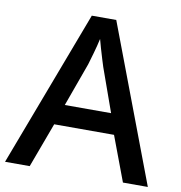

<svg xmlns="http://www.w3.org/2000/svg" viewBox="-80 -792 816 866"><g transform="rotate(10 327.5 -358.5)"><path d="M540 0 463 -205H189L113 0H0L271 -717H383L654 0ZM362 -498Q359 -508 351.5 -531.5Q344 -555 337 -580Q330 -605 326 -620Q319 -588 309 -553Q299 -518 293 -498L221 -299H433Z"/></g></svg>

Font: Noto Sans Thai Looped Medium
Style: Regular
Weight: 500
Designer: Sasikarn Vongin, Ben Mitchell
Foundry: The Fontpad Ltd
Version: Version 1.001; ttfautohint (v1.8.4.7-5d5b)